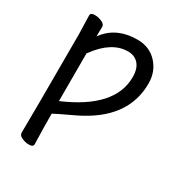

<svg xmlns="http://www.w3.org/2000/svg" viewBox="-173 -830 901 965"><g transform="rotate(30 278.0 -348.0)"><path d="M157 -248Q418 -360 418 -537Q418 -587 395 -612.5Q372 -638 334 -638Q240 -638 161 -530L157 -525ZM134 17Q115 17 94.5 8Q74 -1 74 -17Q76 -105 76 -590L73 -697Q73 -713 99 -713Q118 -713 138.5 -704Q159 -695 159 -679Q159 -658 158 -643V-624Q221 -713 346 -713Q415 -713 459 -666Q503 -619 503 -549Q503 -342 268 -229Q225 -208 188 -191L157 -175Q157 -87 160 1Q160 17 134 17Z"/></g></svg>

Font: ToneOZ-Pinyin-WenKai-Medium
Style: Medium
Weight: 700
Designer: Fontworks Inc.
Foundry: ToneOZ
Version: Version 0.240331